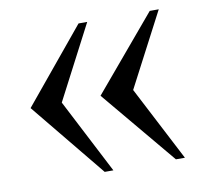

<svg xmlns="http://www.w3.org/2000/svg" viewBox="-59 -519 619 586"><g transform="rotate(-10 250.0 -226.0)"><path d="M220.2 3.9 31.2 -227.1 220.2 -456.1H247.1L127.9 -227.1L247.1 3.9ZM440.9 3.9 248 -227.1 440.9 -456.1H468.8L349.1 -227.1L468.8 3.9Z"/></g></svg>

Font: Doulos SIL APac
Style: Regular
Weight: 400
Designer: Walt Agee, Victor Gaultney, Peter Martin, Debbi Hosken, Becca Hirsbrunner
Foundry: SIL International
Version: Version 5.000